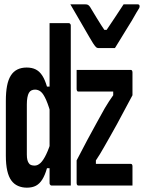

<svg xmlns="http://www.w3.org/2000/svg" viewBox="-20 -857 665 887"><path d="M103 -545Q128 -545 145.5 -536Q163 -527 175.5 -507.5Q188 -488 197 -457H221V-310Q206 -366 193.5 -394.5Q181 -423 169 -433Q157 -443 142 -443Q133 -443 125.5 -439.5Q118 -436 113.5 -428Q109 -420 106.5 -406.5Q104 -393 104 -375V-143Q104 -128 106.5 -118Q109 -108 114 -102Q117 -97 124 -94.5Q131 -92 140 -92Q154 -92 167 -104Q180 -116 193.5 -144Q207 -172 221 -219V-80H197Q188 -48 175.5 -28Q163 -8 146 1Q129 10 104 10Q82 10 63.5 2Q45 -6 32.5 -23Q20 -40 13.5 -68.5Q7 -97 7 -138V-391Q7 -431 12.5 -460Q18 -489 30 -508Q42 -527 60.5 -536Q79 -545 103 -545ZM298 -750Q301 -750 302.5 -748.5Q304 -747 305.5 -745Q307 -743 307 -739Q307 -663 307 -584.5Q307 -506 307 -428Q307 -350 307 -274.5Q307 -199 307 -128Q307 -92 307 -60Q307 -28 307 0Q298 0 286.5 0Q275 0 262.5 0Q250 0 238 0Q226 0 218 0Q215 0 213.5 -1.5Q212 -3 210.5 -5Q209 -7 209 -11Q209 -91 209 -171Q209 -251 209 -330.5Q209 -410 209 -490Q209 -570 209 -650Q209 -675 209 -700Q209 -725 209 -750Q218 -750 229.5 -750Q241 -750 253.5 -750Q266 -750 278 -750Q290 -750 298 -750ZM334 -534H584Q587 -534 588.5 -532.5Q590 -531 591 -529Q592 -527 592 -523V-417Q572 -380 554.5 -347Q537 -314 521 -284.5Q505 -255 490 -229Q475 -203 461 -178Q451 -160 442 -145.5Q433 -131 423 -116V-100H584Q588 -100 590 -97Q592 -94 592 -89Q592 -67 592 -44.5Q592 -22 592 0H342Q339 0 337.5 -1.5Q336 -3 335 -5Q334 -7 334 -11V-116Q360 -167 383 -209.5Q406 -252 426 -288.5Q446 -325 464 -357Q474 -374 483.5 -388.5Q493 -403 503 -417V-434H342Q339 -434 337.5 -435.5Q336 -437 335 -439.5Q334 -442 334 -445Q334 -467 334 -489.5Q334 -512 334 -534ZM511 -635Q503 -635 487.5 -635Q472 -635 456.5 -635Q441 -635 434 -635Q429 -635 424.5 -638.5Q420 -642 410 -657Q404 -666 392 -687Q380 -708 364.5 -734.5Q349 -761 333.5 -788Q318 -815 305 -837Q315 -837 327.5 -837Q340 -837 352 -837Q364 -837 373 -837Q382 -837 386.5 -834.5Q391 -832 396 -825Q406 -809 425 -777Q444 -745 476 -698L446 -719H487L458 -697Q490 -745 512.5 -778.5Q535 -812 551 -837H614Q619 -837 621 -836Q623 -835 624 -833Q625 -831 625 -828Q625 -824 623 -819.5Q621 -815 611 -800Q603 -785 589.5 -762.5Q576 -740 560.5 -715.5Q545 -691 532 -669Q519 -647 511 -635Z"/></svg>

Font: Recursive Monospace Medium
Style: Regular
Weight: 500
Version: Version 1.047